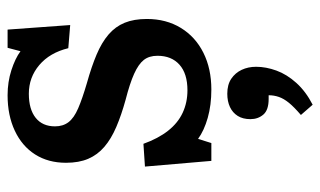

<svg xmlns="http://www.w3.org/2000/svg" viewBox="-189 -374 844 506"><g transform="rotate(-90 233.0 -121.0)"><path d="M62 14 47 -161 107 -165Q121 -126 141.5 -100Q162 -74 189 -61.5Q216 -49 248 -49Q292 -49 315.5 -70Q339 -91 339 -128Q339 -150 328 -164Q317 -178 291.5 -189.5Q266 -201 223 -212Q183 -223 151.5 -236.5Q120 -250 99 -268Q78 -286 67.5 -310.5Q57 -335 57 -369Q57 -416 79 -450.5Q101 -485 141.5 -504Q182 -523 235 -523Q270 -523 301 -513Q332 -503 351 -489L360 -523H408L420 -358L359 -363Q347 -412 314.5 -439.5Q282 -467 239 -467Q198 -467 175.5 -449Q153 -431 153 -398Q153 -377 164 -362.5Q175 -348 200.5 -337Q226 -326 267 -314Q310 -302 342 -288.5Q374 -275 395 -257Q416 -239 426 -214.5Q436 -190 436 -156Q436 -105 412.5 -66.5Q389 -28 347 -7Q305 14 250 14Q209 14 175.5 4.5Q142 -5 120 -21L109 14ZM210 281 183 250Q204 232 215 218.5Q226 205 230.5 192Q235 179 235 165H225Q196 165 184 151Q172 137 172 117Q172 97 180.5 83.5Q189 70 204 63Q219 56 239 56Q263 56 278.5 66.5Q294 77 302 94Q310 111 310 132Q310 158 300 185.5Q290 213 267.5 238Q245 263 210 281Z"/></g></svg>

Font: Literata 18pt Medium
Style: Regular
Weight: 500
Designer: Latin by Veronika Burian and Jose Scaglione. Greek by Irene Vlachou. Cyrillic by Vera Evstafieva.
Foundry: TypeTogether
Version: Version 3.103;gftools[0.9.29]